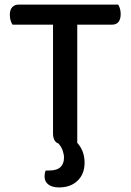

<svg xmlns="http://www.w3.org/2000/svg" viewBox="-20 -627 572 840"><path d="M318 -519V-2Q350 33 350 85Q350 134 319.5 163.5Q289 193 238 193Q209 193 192 180.5Q175 168 175 145Q175 139 176 132Q177 125 180 119H194Q229 119 244.5 104Q260 89 260 63Q260 49 254.5 32.5Q249 16 236 1Q212 -7 212 -44V-519H35Q30 -526 26.5 -537Q23 -548 23 -562Q23 -584 33.5 -595.5Q44 -607 62 -607H497Q501 -601 504.5 -590Q508 -579 508 -566Q508 -519 469 -519Z"/></svg>

Font: Baloo Thambi 2 Medium
Style: Regular
Weight: 500
Designer: Aadarsh Rajan and Ek Type
Foundry: Ek Type
Version: Version 1.640;hotconv 1.0.111;makeotfexe 2.5.65597; ttfautoh